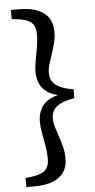

<svg xmlns="http://www.w3.org/2000/svg" viewBox="-59 -750 467 944"><g transform="rotate(-5 174.5 -278.0)"><path d="M305 -300V-256Q264 -249 238.5 -237Q213 -225 202 -207.5Q191 -190 191 -166Q191 -145 198 -122Q205 -99 213.5 -74Q222 -49 229 -21.5Q236 6 236 36Q236 77 217 104Q198 131 161.5 145Q125 159 75 159H32V114L59 111Q91 107 110.5 98.5Q130 90 139.5 73.5Q149 57 149 30Q149 -4 143 -37.5Q137 -71 131.5 -101Q126 -131 126 -154Q126 -191 141 -219.5Q156 -248 188 -264.5Q220 -281 271 -283V-273Q220 -275 188 -291.5Q156 -308 141 -336Q126 -364 126 -402Q126 -425 131.5 -454.5Q137 -484 143 -518Q149 -552 149 -586Q149 -613 139.5 -629.5Q130 -646 110.5 -654.5Q91 -663 59 -667L32 -670V-715H75Q125 -715 161.5 -701Q198 -687 217 -659.5Q236 -632 236 -592Q236 -561 229 -534Q222 -507 213.5 -482Q205 -457 198 -434Q191 -411 191 -390Q191 -366 202 -348.5Q213 -331 238.5 -318.5Q264 -306 305 -300Z"/></g></svg>

Font: Source Serif 4 18pt Medium
Style: Regular
Weight: 500
Designer: Frank Grießhammer
Foundry: Adobe Systems Incorporated
Version: Version 4.004;hotconv 1.0.116;makeotfexe 2.5.65601